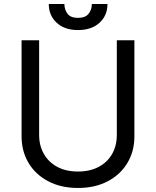

<svg xmlns="http://www.w3.org/2000/svg" viewBox="-20 -929 781 962"><path d="M565.3 -727.3H653.4V-245.7Q653.4 -171.2 618.4 -112.7Q583.5 -54.3 519.9 -20.8Q456.3 12.8 370.7 12.8Q285.2 12.8 221.6 -20.8Q158 -54.3 123 -112.7Q88.1 -171.2 88.1 -245.7V-727.3H176.1V-252.8Q176.1 -199.6 199.6 -158.2Q223 -116.8 266.5 -93.2Q310 -69.6 370.7 -69.6Q431.5 -69.6 475.1 -93.2Q518.8 -116.8 542.1 -158.2Q565.3 -199.6 565.3 -252.8ZM440.3 -909.1H518.5Q518.5 -851.6 478.7 -815Q438.9 -778.4 370.7 -778.4Q303.6 -778.4 264 -815Q224.4 -851.6 224.4 -909.1H302.6Q302.6 -881.4 318 -860.4Q333.5 -839.5 370.7 -839.5Q408 -839.5 424.2 -860.4Q440.3 -881.4 440.3 -909.1Z"/></svg>

Font: InterMG
Style: Regular
Weight: 400
Designer: Rasmus Andersson
Foundry: rsms
Version: Version 3.019;December 26, 2023;FontCreator 15.0.0.2955 64-b